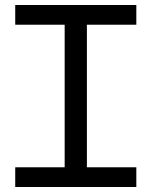

<svg xmlns="http://www.w3.org/2000/svg" viewBox="-20 -749 606 769"><path d="M239 -63V-666H328V-63ZM41 0V-79H526V0ZM41 -650V-729H526V-650Z"/></svg>

Font: Hubot Sans
Style: Regular
Weight: 400
Designer: Deni Anggara
Foundry: GitHub, Inc., Subsidiary of Microsoft Corporation
Version: Version 2.000